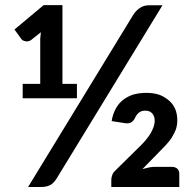

<svg xmlns="http://www.w3.org/2000/svg" viewBox="-20 -744 775 764"><path d="M626.5 -723.1 206.5 -35.6Q194.3 -15.1 179.2 -7.3Q164.6 0 144.5 0H91.8L508.8 -682.6Q520 -701.2 536.6 -712.4Q551.8 -723.1 573.7 -723.1ZM228.5 -410.2H286.1V-353H70.3V-410.2H140.1V-589.8L142.6 -615.7L104 -585Q97.7 -580.6 91.8 -579.6Q85 -578.6 80.6 -580.1Q75.2 -581.1 70.8 -583.5Q67.4 -585.4 64.9 -588.9L37.6 -626.5L153.8 -723.6H228.5ZM599.6 -80.1H664.1Q677.2 -80.1 686 -72.3Q693.4 -64.9 693.4 -52.7V0H422.9V-28.3Q422.9 -37.6 426.3 -46.4Q429.2 -55.7 437.5 -64L542 -167Q555.2 -180.2 563 -190.4Q574.7 -205.1 580.1 -214.8Q586.9 -227.5 591.3 -239.3Q595.7 -253.4 595.7 -263.2Q595.7 -281.2 585.9 -292.5Q576.2 -303.7 558.6 -303.7Q542 -303.7 532.2 -295.4Q522 -286.6 515.6 -271.5Q509.3 -260.7 500 -255.9Q491.7 -251.5 474.1 -254.4L424.3 -262.2Q428.2 -288.6 440.9 -312Q451.7 -332.5 470.7 -347.2Q490.2 -361.8 512.2 -368.2Q534.7 -374.5 563.5 -374.5Q591.8 -374.5 615.7 -366.2Q634.3 -359.4 653.8 -342.8Q669.4 -329.1 677.7 -309.1Q685.5 -289.1 685.5 -266.1Q685.5 -246.1 679.7 -228.5Q674.8 -215.8 663.1 -195.8Q654.3 -182.1 639.2 -166Q634.8 -161.1 625 -151.4Q615.2 -141.6 610.8 -136.7L546.9 -71.3Q569.8 -77.1 574.7 -78.1Q586.4 -80.1 599.6 -80.1Z"/></svg>

Font: Lato-SemiBold
Style: Bold
Weight: 500
Designer: Lukasz Dziedzic with Adam Twardoch and Botio Nikoltchev
Foundry: tyPoland Lukasz Dziedzic
Version: ""